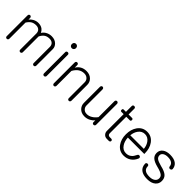

<svg xmlns="http://www.w3.org/2000/svg" viewBox="241 -1946 3176 3176"><g transform="rotate(45 1829.5 -357.5)"><path d="M85 -498V-12.7Q85 1 93.8 9.8Q102.5 17.6 115.2 17.6Q127 17.6 135.7 9.8Q145.5 1 145.5 -12.7V-391.6Q177.7 -442.4 213.9 -463.9Q250 -485.4 301.8 -485.4Q348.6 -485.4 376 -458Q400.4 -432.6 400.4 -390.6V-12.7Q400.4 1 409.2 9.8Q418 17.6 430.7 17.6Q442.4 17.6 451.2 9.8Q460.9 1 460.9 -12.7V-382.8Q489.3 -437.5 524.4 -460.9Q559.6 -485.4 615.2 -485.4Q664.1 -485.4 690.4 -458Q714.8 -432.6 714.8 -390.6V-12.7Q714.8 1 723.6 9.8Q732.4 17.6 745.1 17.6Q756.8 17.6 765.6 9.8Q775.4 1 775.4 -12.7V-400.4Q775.4 -453.1 735.4 -493.2Q689.5 -539.1 613.3 -539.1Q557.6 -539.1 512.7 -513.7Q471.7 -491.2 446.3 -451.2Q428.7 -488.3 400.4 -509.8Q360.4 -539.1 299.8 -539.1Q252 -539.1 206.1 -513.7Q168.9 -493.2 145.5 -461.9V-498Q145.5 -514.6 135.7 -523.4Q127 -532.2 115.2 -532.2Q102.5 -532.2 93.8 -523.4Q85 -514.6 85 -498Z M956.1 -511.7V-14.6Q956.1 0 964.8 9.8Q973.6 17.6 986.3 17.6Q999 17.6 1007.8 8.8Q1017.6 0 1017.6 -14.6V-511.7Q1017.6 -525.4 1007.8 -533.2Q999 -540 986.3 -540Q973.6 -540 964.8 -532.2Q956.1 -525.4 956.1 -511.7ZM986.3 -734.4Q962.9 -734.4 950.2 -718.8Q938.5 -704.1 938.5 -682.6Q938.5 -662.1 950.2 -648.4Q962.9 -632.8 986.3 -632.8Q1008.8 -632.8 1022.5 -648.4Q1035.2 -663.1 1035.2 -682.6Q1035.2 -704.1 1022.5 -718.8Q1008.8 -734.4 986.3 -734.4Z M1187.5 -500V-14.6Q1187.5 1 1196.3 9.8Q1205.1 18.6 1217.8 18.6Q1229.5 17.6 1238.3 9.8Q1248 0 1248 -15.6V-363.3Q1282.2 -425.8 1328.1 -456.1Q1372.1 -485.4 1427.7 -485.4Q1478.5 -485.4 1508.8 -454.1Q1536.1 -426.8 1536.1 -384.8V-14.6Q1536.1 0 1544.9 9.8Q1553.7 17.6 1566.4 17.6Q1578.1 17.6 1586.9 9.8Q1596.7 0 1596.7 -14.6V-384.8Q1596.7 -448.2 1553.7 -491.2Q1506.8 -539.1 1427.7 -539.1Q1366.2 -539.1 1320.3 -512.7Q1276.4 -487.3 1248 -439.5V-500Q1248 -514.6 1238.3 -523.4Q1229.5 -531.2 1217.8 -531.2Q1205.1 -531.2 1196.3 -523.4Q1187.5 -514.6 1187.5 -500Z M2167 -21.5V-509.8Q2167 -526.4 2157.2 -535.2Q2148.4 -543.9 2135.7 -543.9Q2123 -543.9 2114.3 -535.2Q2105.5 -526.4 2105.5 -509.8V-139.6Q2069.3 -90.8 2026.4 -65.4Q1981.4 -37.1 1931.6 -37.1Q1882.8 -37.1 1854.5 -68.4Q1828.1 -96.7 1828.1 -136.7V-509.8Q1828.1 -526.4 1818.4 -535.2Q1809.6 -543.9 1797.9 -543.9Q1785.2 -543.9 1776.4 -535.2Q1767.6 -526.4 1767.6 -509.8V-136.7Q1767.6 -75.2 1808.6 -31.2Q1854.5 17.6 1931.6 17.6Q1987.3 17.6 2034.2 -7.8Q2074.2 -28.3 2105.5 -64.5V-21.5Q2105.5 -7.8 2114.3 1Q2123 8.8 2135.7 8.8Q2148.4 8.8 2157.2 1Q2167 -7.8 2167 -21.5Z M2364.3 -658.2V-522.5H2311.5Q2289.1 -522.5 2289.1 -496.1Q2289.1 -468.8 2311.5 -468.8H2364.3V-77.1Q2364.3 -39.1 2387.7 -12.7Q2413.1 17.6 2458 17.6H2503.9Q2517.6 17.6 2526.4 8.8Q2534.2 1 2534.2 -9.8Q2534.2 -21.5 2526.4 -29.3Q2517.6 -37.1 2503.9 -37.1H2468.8Q2447.3 -37.1 2435.5 -51.8Q2425.8 -63.5 2425.8 -81.1V-468.8H2505.9Q2531.2 -468.8 2531.2 -496.1Q2531.2 -522.5 2505.9 -522.5H2425.8V-658.2Q2425.8 -672.9 2416 -680.7Q2407.2 -687.5 2394.5 -687.5Q2381.8 -687.5 2373 -680.7Q2364.3 -672.9 2364.3 -658.2Z M2999 -147.5Q2975.6 -96.7 2945.3 -71.3Q2906.2 -37.1 2847.7 -37.1Q2773.4 -37.1 2729.5 -104.5Q2691.4 -161.1 2687.5 -244.1H3071.3V-259.8Q3071.3 -374 3014.6 -453.1Q2952.1 -539.1 2847.7 -539.1Q2743.2 -539.1 2681.6 -453.1Q2626 -374 2626 -259.8Q2626 -146.5 2681.6 -68.4Q2743.2 17.6 2847.7 17.6Q2921.9 17.6 2976.6 -20.5Q3030.3 -56.6 3058.6 -125Q3064.5 -139.6 3058.6 -152.3Q3053.7 -163.1 3042 -167Q3029.3 -171.9 3017.6 -168Q3004.9 -162.1 2999 -147.5ZM2689.5 -298.8Q2695.3 -370.1 2731.4 -421.9Q2775.4 -485.4 2847.7 -485.4Q2919.9 -485.4 2964.8 -420.9Q3001 -368.2 3006.8 -298.8Z M3382.8 -539.1Q3303.7 -539.1 3254.9 -503.9Q3203.1 -466.8 3203.1 -401.4Q3203.1 -340.8 3246.1 -304.7Q3285.2 -270.5 3372.1 -248Q3467.8 -224.6 3502.9 -196.3Q3532.2 -173.8 3532.2 -133.8Q3532.2 -90.8 3498 -65.4Q3461.9 -37.1 3398.4 -37.1Q3322.3 -37.1 3288.1 -65.4Q3255.9 -91.8 3255.9 -142.6Q3254.9 -156.2 3245.1 -163.1Q3236.3 -169.9 3223.6 -168.9Q3210.9 -168.9 3203.1 -161.1Q3193.4 -152.3 3194.3 -138.7Q3197.3 -62.5 3249 -22.5Q3300.8 17.6 3397.5 17.6Q3494.1 17.6 3545.9 -27.3Q3593.8 -67.4 3593.8 -132.8Q3593.8 -198.2 3553.7 -235.4Q3511.7 -275.4 3409.2 -298.8Q3325.2 -320.3 3293.9 -344.7Q3264.6 -368.2 3264.6 -408.2Q3264.6 -442.4 3297.9 -464.8Q3331.1 -485.4 3380.9 -485.4Q3446.3 -485.4 3479.5 -460.9Q3510.7 -438.5 3514.6 -395.5Q3515.6 -381.8 3526.4 -374Q3536.1 -367.2 3548.8 -368.2Q3562.5 -370.1 3571.3 -377.9Q3581.1 -387.7 3580.1 -401.4Q3575.2 -460.9 3532.2 -497.1Q3481.4 -539.1 3382.8 -539.1Z"/></g></svg>

Font: Gulim
Style: Regular
Weight: 400
Version: Version 2.21